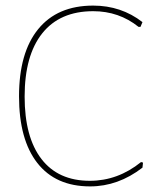

<svg xmlns="http://www.w3.org/2000/svg" viewBox="-20 -661 563 686"><path d="M313 -641Q413 -641 489 -582L482 -565H475Q405 -621 313 -621Q194 -621 131 -542Q68 -463 68 -316Q68 -171 128 -93Q188 -15 301 -15Q401 -15 484 -82L491 -80L489 -62Q402 5 302 5Q179 5 113.5 -78.5Q48 -162 48 -317Q48 -473 116.5 -557Q185 -641 313 -641Z"/></svg>

Font: Alegreya Sans SC Thin
Style: Regular
Weight: 100
Designer: Juan Pablo del Peral
Foundry: Huerta Tipografica
Version: Version 2.007